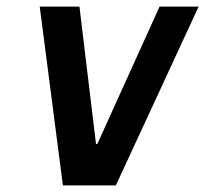

<svg xmlns="http://www.w3.org/2000/svg" viewBox="-20 -560 640 580"><path d="M170 0H330L580 -540H462L274 -125H270L220 -540H100Z"/></svg>

Font: CommitMono
Style: Bold Italic
Weight: 700
Monospace: yes
Designer: Eigil Nikolajsen
Foundry: Eigil Nikolajsen
Version: Version 1.143